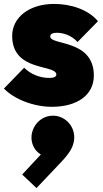

<svg xmlns="http://www.w3.org/2000/svg" viewBox="-21 -529 526 978"><path d="M243 15C374 15 457 -46 457 -144C457 -330 235 -297 235 -343C235 -354 243 -362 269 -362C296 -362 341 -352 374 -315L478 -421C430 -479 342 -509 255 -509C126 -509 41 -439 41 -346C41 -161 266 -203 266 -149C266 -138 253 -132 230 -132C181 -132 134 -152 102 -184L-1 -78C52 -23 151 15 243 15ZM92 360 165 429 290 297C332 253 347 225 353 201C370 140 334 80 277 64C216 48 159 85 143 144C130 192 152 238 187 258Z"/></svg>

Font: MV Cash Black
Style: Regular
Weight: 900
Designer: Rodrigo Fuenzalida
Foundry: fragTYPE
Version: Version 1.100;Glyphs 3.1.2 (3151)